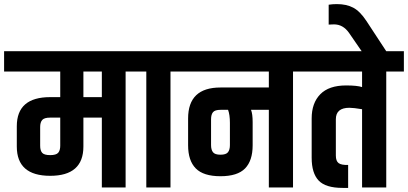

<svg xmlns="http://www.w3.org/2000/svg" viewBox="-55 -915 1991 937"><path d="M239 -204V-341H190Q161 -341 151 -329.5Q141 -318 141 -295V-204Q141 -180 151 -169Q161 -158 190 -158Q219 -158 229 -169.5Q239 -181 239 -204ZM352 -441H442V-566H352ZM442 0V-341H352V-200Q352 -57 190 -57Q27 -57 27 -200V-299Q27 -441 190 -441H239V-566H-35V-665H644V-566H558V0Z M659 -566H573V-665H863V-566H777V0H659Z M1257 -379H1170Q1178 -359 1178 -319V-206Q1178 -131 1141 -93Q1104 -55 1021 -55Q938 -55 900.5 -93Q863 -131 863 -206V-337Q863 -488 1021 -488H1257V-566H793V-665H1461V-566H1375V0H1257ZM1058 -379H1021Q994 -379 984.5 -367.5Q975 -356 975 -333V-207Q975 -184 984.5 -172Q994 -160 1021 -160Q1048 -160 1057.5 -172Q1067 -184 1067 -207V-315Q1067 -355 1058 -379Z M1466 -337Q1466 -412 1508 -455Q1550 -498 1634 -498Q1688 -498 1712 -490V-566H1391V-665H1916V-566H1830V0H1712V-382Q1670 -389 1650 -389Q1584 -389 1584 -333V-156Q1584 -129 1597.5 -119Q1611 -109 1644 -110V2H1617Q1534 2 1500 -34Q1466 -70 1466 -145Z M1549 -795V-892Q1568 -895 1589 -895Q1636 -895 1669 -877.5Q1702 -860 1733 -813L1830 -665H1710L1648 -755Q1619 -796 1575 -796Q1558 -796 1549 -795Z"/></svg>

Font: Khand ExtraBold
Style: Regular
Weight: 800
Designer: Sanchit Sawaria and Jyotish Sonowal (Devanagari), Satya Rajpurohit (Latin)
Foundry: Indian Type Foundry
Version: Version 2.000;PS 1.0;hotconv 1.0.79;makeotf.lib2.5.61930